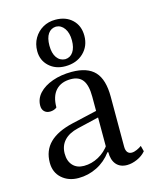

<svg xmlns="http://www.w3.org/2000/svg" viewBox="-110 -785 705 872"><g transform="rotate(-15 243.0 -349.0)"><path d="M151 12Q104 12 73 -15.5Q42 -43 42 -89Q42 -146 78.5 -182Q115 -218 188 -235L319 -265L306 -254V-329Q306 -382 288 -406.5Q270 -431 232 -431Q186 -431 161 -403.5Q136 -376 136 -324Q131 -319 122 -316Q113 -313 104 -313Q87 -313 77 -323Q67 -333 67 -350Q67 -383 90 -408Q113 -433 153.5 -447.5Q194 -462 244 -462Q318 -462 352.5 -425Q387 -388 387 -307V-72Q387 -55 394 -46Q401 -37 414 -37Q425 -37 438.5 -43Q452 -49 461 -56L468 -29Q452 -10 427 1Q402 12 379 12Q347 12 329 -8.5Q311 -29 311 -67H307Q279 -29 238 -8.5Q197 12 151 12ZM189 -35Q225 -35 258 -53Q291 -71 313 -103L307 -86V-236L320 -234L206 -207Q163 -197 140.5 -172.5Q118 -148 118 -111Q118 -76 137 -55.5Q156 -35 189 -35ZM224 -494Q178 -494 148 -522Q118 -550 118 -593Q118 -627 133.5 -653.5Q149 -680 175 -695Q201 -710 234 -710Q283 -710 313 -681.5Q343 -653 343 -606Q343 -557 310 -525.5Q277 -494 224 -494ZM232 -525Q256 -526 269.5 -546Q283 -566 283 -600Q283 -635 268 -656.5Q253 -678 229 -679Q205 -678 191.5 -658.5Q178 -639 178 -603Q178 -567 192.5 -546.5Q207 -526 232 -525Z"/></g></svg>

Font: Petrona
Style: Regular
Weight: 400
Designer: Ringo R. Seeber
Foundry: Ringo R. Seeber
Version: Version 2.001; ttfautohint (v1.8.3)